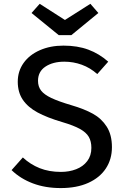

<svg xmlns="http://www.w3.org/2000/svg" viewBox="-20 -954 655 987"><path d="M292.3 12.8Q212.8 12.8 149 -11.3Q85.1 -35.4 39.5 -79.5L97.4 -144.6Q135.9 -108.7 184.1 -89.5Q232.3 -70.3 293.3 -70.3Q335.9 -70.3 371.5 -84.1Q407.2 -97.9 428.5 -125.9Q449.7 -153.8 449.7 -193.8Q449.7 -227.7 436.4 -250.5Q423.1 -273.3 390.8 -291.3Q358.5 -309.2 299 -326.7Q222.6 -349.2 173.1 -375.9Q123.6 -402.6 97.4 -441Q71.3 -479.5 71.3 -533.8Q71.3 -588.2 101.3 -630.3Q131.3 -672.3 184.9 -695.9Q238.5 -719.5 306.2 -719.5Q378.5 -719.5 434.4 -698.7Q490.3 -677.9 536.4 -636.9L480 -573.3Q443.6 -605.6 400.3 -621.3Q356.9 -636.9 310.8 -636.9Q251.8 -636.9 213.6 -611.5Q175.4 -586.2 175.4 -538.5Q175.4 -508.7 191.3 -488.2Q207.2 -467.7 243.8 -450.3Q280.5 -432.8 348.2 -412.8Q413.3 -393.8 457.7 -369.2Q502.1 -344.6 528.7 -302.8Q555.4 -261 555.4 -197.4Q555.4 -135.4 524.1 -87.9Q492.8 -40.5 433.6 -13.8Q374.4 12.8 292.3 12.8ZM313.8 -851.3 444.6 -934.4 485.6 -887.2 346.7 -773.3H282.1L142.1 -887.2L184.1 -934.4Z"/></svg>

Font: Fira Code Fixed Retina
Style: Regular
Weight: 450
Monospace: yes
Designer: Carrois Corporate, Edenspiekermann AG, Nikita Prokopov
Foundry: Carrois Corporate, Edenspiekermann AG, Nikita Prokopov
Version: Version 5.002